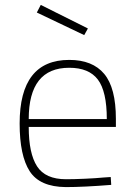

<svg xmlns="http://www.w3.org/2000/svg" viewBox="-20 -753 547 782"><path d="M249 -23Q280 -23 325.5 -25Q371 -27 401 -30L431 -32L433 0Q321 9 248 9Q142 8 101 -55.5Q60 -119 60 -250Q60 -509 262 -509Q357 -509 404.5 -452Q452 -395 452 -269V-236H97Q97 -128 131 -75.5Q165 -23 249 -23ZM97 -268H415Q415 -381 378.5 -429Q342 -477 262 -477Q97 -477 97 -268ZM146 -733 338 -637 323 -610 130 -702Z"/></svg>

Font: TypoPRO Titillium Text
Style: 1 wt
Weight: 100
Designer: Accademia di Belle Arti di Urbino and others
Foundry: Accademia di Belle Arti di Urbino and others.
Version: Version 25.000